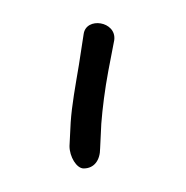

<svg xmlns="http://www.w3.org/2000/svg" viewBox="-20 -607 158 163"><path d="M39 -483C39 -474 45 -464 51 -464C60 -464 65 -471 65 -481L66 -502C67 -515 69 -531 72 -547L77 -573C79 -589 53 -593 51 -578L47 -552C44 -534 41 -518 40 -503Z"/></svg>

Font: Stray Cat
Style: Lt
Weight: 300
Version: Version 1.0